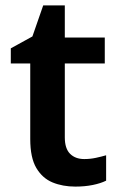

<svg xmlns="http://www.w3.org/2000/svg" viewBox="-20 -681 439 711"><path d="M292 -92Q314 -92 335 -96.5Q356 -101 373 -106V-12Q353 -2 323.5 4Q294 10 259 10Q212 10 174.5 -5.5Q137 -21 114.5 -59Q92 -97 92 -166V-446H20V-502L100 -546L140 -661H220V-542H368V-446H220V-172Q220 -131 239.5 -111.5Q259 -92 292 -92Z"/></svg>

Font: Noto Sans Khmer SemiBold
Style: Regular
Weight: 600
Version: Version 2.003